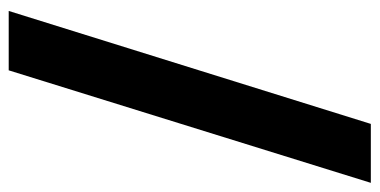

<svg xmlns="http://www.w3.org/2000/svg" viewBox="-240 -538 851 430"><g transform="rotate(-90 185.0 -323.5)"><path d="M-10 82H122L375 -729H242Z"/></g></svg>

Font: Mona Sans SemiCondensed
Style: Bold
Weight: 700
Width: 4
Designer: Deni Anggara
Foundry: GitHub
Version: Version 2.000